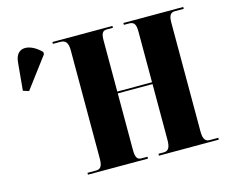

<svg xmlns="http://www.w3.org/2000/svg" viewBox="-101 -860 1178 998"><g transform="rotate(-15 488.0 -360.5)"><path d="M72 -499 196 -664V-676C141 -733 63 -744 55 -659L41 -509ZM255 0H578V-10H545C522 -10 514 -26 514 -64V-368H701V-69C701 -27 691 -10 665 -10H637V0H959V-10H912C889 -10 878 -26 878 -65V-650C878 -690 888 -704 912 -704H959V-714H637V-704H664C692 -704 701 -690 701 -650V-378H514V-653C514 -690 522 -704 545 -704H578V-714H255V-704H294C323 -704 336 -689 336 -648V-64C336 -26 326 -10 302 -10H255Z"/></g></svg>

Font: Noto Serif Display Condensed Black
Style: Regular
Weight: 900
Width: 3
Designer: Monotype Design Team
Foundry: Monotype Imaging Inc.
Version: Version 2.009